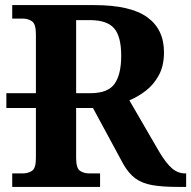

<svg xmlns="http://www.w3.org/2000/svg" viewBox="-20 -734 751 754"><path d="M28 0V-53H70Q90 -53 105.5 -63Q121 -73 121 -113V-310H5V-368H121V-600Q121 -640 105.5 -650.5Q90 -661 70 -661H28V-714H350Q492 -714 558 -666.5Q624 -619 624 -529Q624 -476 604 -439Q584 -402 553 -378Q522 -354 488 -340L607 -135Q633 -92 656 -72.5Q679 -53 707 -53H711V0H678Q618 0 578 -7Q538 -14 511.5 -33.5Q485 -53 464 -90L345 -310H279V-113Q279 -73 294.5 -63Q310 -53 330 -53H373V0ZM335 -368Q404 -368 430 -405Q456 -442 456 -515Q456 -591 428 -623Q400 -655 333 -655H279V-368Z"/></svg>

Font: NotoSerif-Bold
Style: Regular
Weight: 700
Designer: Monotype Design Team
Foundry: Monotype Imaging Inc.
Version: Version 2.007; ttfautohint (v1.8) -l 8 -r 50 -G 200 -x 14 -D